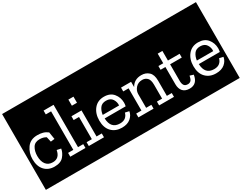

<svg xmlns="http://www.w3.org/2000/svg" viewBox="-128 -1591 3122 2478"><g transform="rotate(-30 1432.5 -352.0)"><path d="M-12 213V-917H469V213ZM426 -150 366 -163Q346 -50 246 -50Q180 -50 145 -95Q110 -140 110 -220Q110 -292 141 -343Q172 -394 243 -394Q298 -394 338 -369L355 -294L413 -301L396 -408Q362 -434 325 -444Q288 -454 244 -454Q140 -454 88 -381Q36 -308 36 -216Q36 -109 91 -49.5Q146 10 238 10Q330 10 373.5 -41Q417 -92 426 -150Z M445 213V-917H731V213ZM475 0H701V-57H623V-688H474V-631H553V-57H475Z M707 213V-917H1008V213ZM822 -651V-560H898V-651ZM751 0H977V-57H899V-445H749V-388H829V-57H751Z M984 213V-917H1474V213ZM1429 -128 1370 -141Q1360 -100 1330 -75Q1300 -50 1247 -50Q1112 -50 1106 -206H1419Q1425 -233 1425 -259Q1424 -338 1376 -396Q1328 -454 1236 -454Q1142 -454 1087 -387Q1032 -320 1032 -216Q1032 -108 1090 -49Q1148 10 1242 10Q1324 10 1372 -30.5Q1420 -71 1429 -128ZM1351 -258H1107Q1114 -314 1143 -355Q1172 -396 1234 -396Q1299 -396 1327.5 -352Q1356 -308 1351 -258Z M1450 213V-917H2044V213ZM1799 0H2024V-57H1947V-285Q1947 -374 1903 -414Q1859 -454 1794 -454Q1686 -454 1638 -366V-445H1488V-388H1568V-57H1490V0H1716V-57H1638V-265Q1640 -316 1676.5 -355.5Q1713 -395 1773 -395Q1818 -395 1847 -365.5Q1876 -336 1876 -264V-57H1799Z M2020 213V-917H2411V213ZM2385 -120 2331 -137Q2321 -83 2302.5 -67Q2284 -51 2259 -51Q2218 -51 2202.5 -75.5Q2187 -100 2187 -140V-389H2361V-445H2187V-588H2117V-445H2045V-389H2117V-131Q2117 -66 2150.5 -28Q2184 10 2251 10Q2365 10 2385 -120Z M2387 213V-917H2877V213ZM2832 -128 2773 -141Q2763 -100 2733 -75Q2703 -50 2650 -50Q2515 -50 2509 -206H2822Q2828 -233 2828 -259Q2827 -338 2779 -396Q2731 -454 2639 -454Q2545 -454 2490 -387Q2435 -320 2435 -216Q2435 -108 2493 -49Q2551 10 2645 10Q2727 10 2775 -30.5Q2823 -71 2832 -128ZM2754 -258H2510Q2517 -314 2546 -355Q2575 -396 2637 -396Q2702 -396 2730.5 -352Q2759 -308 2754 -258Z"/></g></svg>

Font: Zilla Slab Highlight
Style: Regular
Weight: 400
Designer: Typotheque Type Foundry
Foundry: Typotheque type foundry
Version: Version 1.1; 2017; ttfautohint (v1.6)